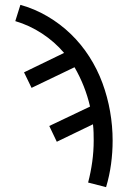

<svg xmlns="http://www.w3.org/2000/svg" viewBox="-20 -548 540 791"><path d="M417 223 343 204Q354 162 360 118.5Q366 75 366 31Q366 14 365.5 -2.5Q365 -19 363 -36L214 36L183 -29L351 -109Q341 -152 325 -192.5Q309 -233 287 -271L110 -186L79 -250L244 -330Q205 -376 153 -410Q101 -444 43 -461L64 -528Q122 -512 175 -481Q228 -450 271.5 -408Q315 -366 348 -314.5Q381 -263 402 -206Q423 -149 433.5 -89Q444 -29 444 31Q444 80 437.5 128Q431 176 417 223Z"/></svg>

Font: Huly
Style: Regular
Weight: 400
Designer: Belleve Invis
Foundry: Belleve Invis
Version: Version 33.2.5; ttfautohint (v1.8.4)